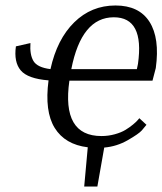

<svg xmlns="http://www.w3.org/2000/svg" viewBox="-20 -530 592 700"><path d="M287 150 300 7Q217 -3 179.5 -63.5Q142 -124 157 -237Q81 -243 55.5 -273.5Q30 -304 38 -361L91 -373Q88 -331 102 -307.5Q116 -284 164 -278Q188 -387 250.5 -448.5Q313 -510 401 -510Q487 -510 525 -450.5Q563 -391 548 -282L536 -236H233Q204 -34 350 -34Q375 -34 398.5 -40.5Q422 -47 437.5 -56.5Q453 -66 465 -76Q477 -86 482 -92L488 -99L514 -75Q508 -67 497 -54.5Q486 -42 446 -19Q406 4 360 8L335 150ZM479 -278 483 -297Q507 -467 395 -467Q277 -467 240 -278Z"/></svg>

Font: Arsenal
Style: Italic
Weight: 400
Italic angle: -9.10001°
Designer: Andrij Shevchenko
Foundry: Stairsfor
Version: Version 2.001;PS 002.001;hotconv 1.0.88;makeotf.lib2.5.64775